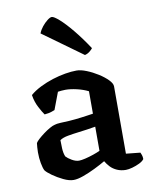

<svg xmlns="http://www.w3.org/2000/svg" viewBox="-86 -833 721 902"><g transform="rotate(-10 274.5 -382.0)"><path d="M192 4Q171 4 144 -9Q117 -22 94.5 -38Q72 -54 64 -65Q58 -77 53.5 -101Q49 -125 49 -153Q49 -166 50 -177Q51 -188 52 -197Q56 -204 67.5 -214.5Q79 -225 94.5 -236.5Q110 -248 125 -256.5Q140 -265 150 -267Q158 -270 177 -271Q196 -272 219 -273Q234 -274 249 -275.5Q264 -277 279 -279Q294 -281 308 -283Q322 -285 335 -287V-394Q311 -406 281 -413Q251 -420 227 -420Q218 -420 207.5 -419Q197 -418 191 -417L160 -335Q155 -333 143.5 -329Q132 -325 111 -323Q102 -335 87.5 -362.5Q73 -390 68 -423Q89 -441 118 -455.5Q147 -470 178.5 -480Q210 -490 240 -495Q270 -500 294 -500Q314 -500 341.5 -489Q369 -478 395 -461.5Q421 -445 438 -427.5Q455 -410 455 -396V-75L523 -68Q525 -64 528 -55.5Q531 -47 531 -36Q524 -26 507.5 -18Q491 -10 473 -5Q455 0 442 0Q419 0 400 -8.5Q381 -17 368.5 -30.5Q356 -44 348 -58Q326 -45 296.5 -30.5Q267 -16 239 -6Q211 4 192 4ZM233 -81Q244 -81 263 -85.5Q282 -90 302.5 -97Q323 -104 335 -110V-225Q316 -222 294.5 -218.5Q273 -215 253 -213Q228 -210 202.5 -205.5Q177 -201 163 -191Q163 -175 164 -152Q165 -129 172 -112Q181 -102 199 -91.5Q217 -81 233 -81ZM346 -565 158 -701Q164 -717 176 -732Q188 -747 201.5 -757.5Q215 -768 223 -768Q233 -768 258 -746Q283 -724 316 -684Q349 -644 384 -591Q380 -585 369.5 -576.5Q359 -568 346 -565Z"/></g></svg>

Font: Texturina Medium 12pt SemiBold
Style: Regular
Weight: 600
Version: Version 1.002